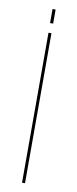

<svg xmlns="http://www.w3.org/2000/svg" viewBox="-81 -618 296 735"><g transform="rotate(10 67.5 -250.5)"><path d="M62 -495.5V87.5H73.5V-495.5ZM61.5 -533H73.5V-587.5H61.5Z"/></g></svg>

Font: Anybody Expanded Thin
Style: Regular
Weight: 250
Width: 7
Version: Version 1.113;gftools[0.9.25]